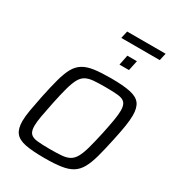

<svg xmlns="http://www.w3.org/2000/svg" viewBox="-237 -1170 1208 1319"><g transform="rotate(30 366.5 -510.5)"><path d="M321 8Q223 8 167 -3.5Q111 -15 87 -46.5Q63 -78 63 -137Q63 -174 72 -225.5Q81 -277 95 -346Q114 -437 131 -499.5Q148 -562 169.5 -600.5Q191 -639 225 -660Q259 -681 311.5 -688.5Q364 -696 444 -696Q541 -696 597.5 -684Q654 -672 677.5 -640.5Q701 -609 701 -549Q701 -512 693 -461.5Q685 -411 670 -342Q651 -252 634 -190Q617 -128 595 -89Q573 -50 539.5 -29Q506 -8 453 0Q400 8 321 8ZM323 -64Q379 -64 416 -67Q453 -70 477.5 -83.5Q502 -97 519 -127Q536 -157 550.5 -209.5Q565 -262 583 -344Q597 -411 605 -458Q613 -505 613 -537Q613 -579 596 -597.5Q579 -616 541.5 -620Q504 -624 442 -624Q386 -624 348.5 -621Q311 -618 286 -604.5Q261 -591 244.5 -561Q228 -531 213.5 -478.5Q199 -426 182 -344Q168 -276 159.5 -228.5Q151 -181 151 -150Q151 -108 168 -90Q185 -72 223 -68Q261 -64 323 -64ZM447 -806 463 -886H539L522 -806ZM366 -971 379 -1029H684L671 -971Z"/></g></svg>

Font: Saira
Style: Italic
Weight: 400
Italic angle: -12°
Designer: Hector Gatti with collaboration of the Omnibus-Type team
Foundry: Omnibus-Type
Version: Version 1.100; ttfautohint (v1.8.3)